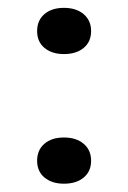

<svg xmlns="http://www.w3.org/2000/svg" viewBox="-20 -447 319 479"><path d="M139.5 11.3Q109.7 11.3 91.1 -4Q72.6 -19.4 72.6 -46Q72.6 -72.6 90.7 -88.3Q108.9 -104 139.5 -104Q170.2 -104 188.7 -88.3Q207.3 -72.6 207.3 -46Q207.3 -19.4 188.7 -4Q170.2 11.3 139.5 11.3ZM139.5 -312.1Q109.7 -312.1 91.1 -327.4Q72.6 -342.7 72.6 -369.4Q72.6 -396 90.7 -411.7Q108.9 -427.4 139.5 -427.4Q170.2 -427.4 188.7 -411.7Q207.3 -396 207.3 -369.4Q207.3 -342.7 188.7 -327.4Q170.2 -312.1 139.5 -312.1Z"/></svg>

Font: Playfair 144pt SemiExpanded SemiBold
Style: Regular
Weight: 600
Width: 6
Designer: Claus Eggers Sørensen
Foundry: Claus Eggers Sørensen
Version: Version 2.203